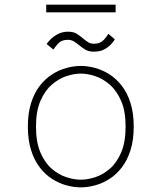

<svg xmlns="http://www.w3.org/2000/svg" viewBox="-20 -796 690 827"><path d="M328 11Q297.5 11 265.8 2.2Q234 -6.5 204.2 -25.5Q174.5 -44.5 151 -75.2Q127.5 -106 113.8 -149.5Q100 -193 100 -251Q100 -308.5 113.8 -352Q127.5 -395.5 151 -426Q174.5 -456.5 204.2 -475.5Q234 -494.5 265.8 -503.2Q297.5 -512 328 -512Q358.5 -512 390.2 -503.2Q422 -494.5 451.8 -475.5Q481.5 -456.5 505 -426Q528.5 -395.5 542.2 -352Q556 -308.5 556 -251Q556 -193 542.2 -149.5Q528.5 -106 505 -75.2Q481.5 -44.5 451.8 -25.5Q422 -6.5 390.2 2.2Q358.5 11 328 11ZM328 -22Q357 -22 390.2 -32.8Q423.5 -43.5 453.2 -69.2Q483 -95 502 -139.5Q521 -184 521 -251Q521 -317 502 -361Q483 -405 453.2 -431Q423.5 -457 390.2 -468Q357 -479 328 -479Q299 -479 265.8 -468Q232.5 -457 202.8 -431Q173 -405 154 -361Q135 -317 135 -251Q135 -184 154 -139.5Q173 -95 202.8 -69.2Q232.5 -43.5 265.8 -32.8Q299 -22 328 -22ZM384.5 -573.5Q361.5 -573.5 347 -582.5Q332.5 -591.5 320.5 -601.5Q309.5 -610.5 298.5 -617.5Q287.5 -624.5 272 -624.5Q245 -624.5 230.5 -608.5Q216 -592.5 210 -582.5L181 -606.5Q184 -612 196 -624.8Q208 -637.5 227.8 -648.5Q247.5 -659.5 273.5 -659.5Q296 -659.5 310.5 -650.5Q325 -641.5 336.5 -631.5Q347.5 -622 358.5 -614.8Q369.5 -607.5 385 -607.5Q412 -607.5 427 -624.2Q442 -641 447 -650.5L474.5 -626.5Q472 -621.5 461.5 -608.8Q451 -596 432 -584.8Q413 -573.5 384.5 -573.5ZM179 -743V-776H478V-743Z"/></svg>

Font: Trispace Thin
Style: Regular
Weight: 100
Designer: Tyler Finck
Foundry: Etcetera Type Company
Version: Version 1.210